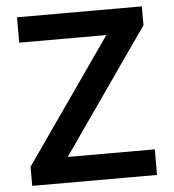

<svg xmlns="http://www.w3.org/2000/svg" viewBox="-51 -755 728 802"><g transform="rotate(-5 312.5 -353.5)"><path d="M51.8 -80.1 415 -600.6H49.8V-707H573.2V-627.9L210 -107.4H575.2V0H51.8Z"/></g></svg>

Font: WEMIX Pretendard SemiBold
Style: Regular
Weight: 600
Designer: Base glyphs from Inter by Rasmus Andersson; Hangeul glyphs from Noto Sans CJK(Source Han Sans) by Jang Soo-young and Kan
Foundry: Kil Hyung-jin
Version: Version 1.000